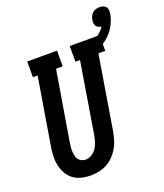

<svg xmlns="http://www.w3.org/2000/svg" viewBox="-160 -993 948 1107"><g transform="rotate(-20 314.5 -439.5)"><path d="M205 8Q176 8 148 1Q120 -6 98.5 -22Q77 -38 63.5 -62Q50 -86 44 -113Q38 -140 39 -169.5Q40 -199 45 -228L113 -639H84V-735H267V-639H226L155 -212Q153 -199 151.5 -185.5Q150 -172 151 -158.5Q152 -145 154.5 -132.5Q157 -120 164 -110Q171 -100 182.5 -94Q194 -88 207 -88Q226 -88 244 -98.5Q262 -109 273.5 -125.5Q285 -142 291 -160.5Q297 -179 301 -198L373 -639H345V-735H528V-639H486L411 -183Q406 -158 398.5 -133.5Q391 -109 377.5 -86.5Q364 -64 345 -45Q326 -26 303 -14Q280 -2 254.5 3Q229 8 205 8ZM430 -639 414 -692Q434 -697 454 -704Q474 -711 492.5 -721Q511 -731 527.5 -745.5Q544 -760 556 -778Q546 -779 537.5 -783Q529 -787 524 -795Q519 -803 518 -812.5Q517 -822 519 -832Q520 -843 525.5 -854Q531 -865 540 -873Q549 -881 560.5 -884Q572 -887 583 -887Q594 -887 604.5 -883.5Q615 -880 621.5 -872Q628 -864 629 -852.5Q630 -841 628 -830Q622 -796 604.5 -763Q587 -730 559.5 -705Q532 -680 498.5 -664.5Q465 -649 430 -639Z"/></g></svg>

Font: Iosevka Slab Oblique
Style: Bold
Weight: 700
Italic angle: -9°
Monospace: yes
Designer: Belleve Invis
Foundry: Belleve Invis
Version: Version 11.1.1; ttfautohint (v1.8.3)